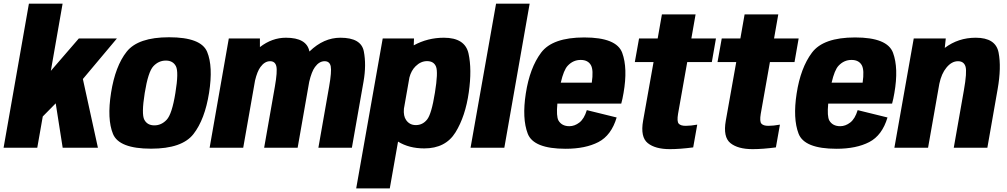

<svg xmlns="http://www.w3.org/2000/svg" viewBox="-42 -805 5485 1046"><path d="M-22.5 0 115.5 -785H299L235 -419L387.5 -595.5H595L409.5 -374.5L491.5 0H299.5L261.5 -242L191 -170.5L161 0Z M781 5Q606.5 5 573.5 -75.5Q540.5 -156 563 -299.5Q586 -445 648.2 -523.5Q710.5 -602 879 -602Q1053.5 -602 1086.5 -522.5Q1119.5 -443 1097 -299.5Q1074 -154.5 1012 -74.8Q950 5 781 5ZM799 -122Q837.5 -122 866.2 -152.8Q895 -183.5 913.5 -298.5Q932.5 -414 916.2 -444.5Q900 -475 861.5 -475Q822.5 -475 793.8 -444.5Q765 -414 746.5 -298.5Q728 -183.5 744.2 -152.8Q760.5 -122 799 -122Z M1100 0 1204.5 -595.5H1374V-548.5Q1440 -599.5 1515.5 -599.5Q1628.5 -599.5 1643.5 -525.5Q1643.5 -525 1644 -524.5Q1644.5 -525 1645 -525.5Q1721.5 -599.5 1812.5 -599.5Q1925.5 -599.5 1940 -525.5Q1954.5 -451.5 1938.5 -360.5L1875 0H1692.5L1751 -333Q1765.5 -416 1759.8 -443.8Q1754 -471.5 1726.5 -471.5Q1697 -471.5 1674 -440Q1655.5 -415 1642.5 -359L1579.5 0H1397L1455.5 -333Q1470 -416 1463.5 -443.8Q1457 -471.5 1429.5 -471.5Q1400 -471.5 1377 -440Q1359.5 -416.5 1347.5 -366.5L1283 0Z M1898.5 221.5 2043 -595.5H2213.5L2212 -558Q2288 -599.5 2376 -599.5Q2491.5 -599.5 2510.5 -513.2Q2529.5 -427 2512 -302.5Q2493.5 -171.5 2439.5 -84Q2385.5 3.5 2269.5 3.5Q2186.5 3.5 2126.5 -33.5L2081.5 221.5ZM2158.5 -212.5Q2155 -173 2170.5 -151Q2189.5 -123.5 2223.5 -123.5Q2260.5 -123.5 2284.8 -153.8Q2309 -184 2327.5 -300.5Q2345.5 -411.5 2333.5 -441.8Q2321.5 -472 2284.5 -472Q2250.5 -472 2222 -444Q2198.5 -421 2188.5 -383Z M2521.5 0 2660.5 -785H2843.5L2705.5 0Z M3039.5 5.5Q2864.5 5.5 2833 -77Q2801.5 -159.5 2822.5 -295.5Q2844 -435.5 2906 -518.2Q2968 -601 3141 -601Q3317 -601 3347.8 -517.2Q3378.5 -433.5 3355 -298.5Q3349.5 -265.5 3342.5 -240.5H2994.5Q2988 -171.5 3000.5 -148.5Q3018.5 -117.5 3060 -117.5Q3088.5 -117.5 3114.5 -137.5Q3140.5 -157.5 3155 -205L3317.5 -165Q3288.5 -67.5 3218 -31Q3147.5 5.5 3039.5 5.5ZM3013 -354.5H3182Q3192 -423.5 3177.5 -449.5Q3161.5 -478.5 3121.5 -478.5Q3080.5 -478.5 3051 -447Q3029 -424 3013 -354.5Z M3607.5 7.5Q3527.5 7.5 3486.8 -25.5Q3446 -58.5 3461.5 -147L3518.5 -467H3416.5L3439.5 -595.5H3541L3564 -726.5H3747.5L3724.5 -595.5H3858.5L3836 -467H3702L3652 -185Q3645 -143.5 3655.5 -131.5Q3666 -119.5 3693.5 -119.5Q3721 -119.5 3756.5 -126L3734.5 -2Q3662.5 7.5 3607.5 7.5Z M4058 7.5Q3978 7.5 3937.2 -25.5Q3896.5 -58.5 3912 -147L3969 -467H3867L3890 -595.5H3991.5L4014.5 -726.5H4198L4175 -595.5H4309L4286.5 -467H4152.5L4102.5 -185Q4095.5 -143.5 4106 -131.5Q4116.5 -119.5 4144 -119.5Q4171.5 -119.5 4207 -126L4185 -2Q4113 7.5 4058 7.5Z M4515 5.5Q4340 5.5 4308.5 -77Q4277 -159.5 4298 -295.5Q4319.5 -435.5 4381.5 -518.2Q4443.5 -601 4616.5 -601Q4792.5 -601 4823.2 -517.2Q4854 -433.5 4830.5 -298.5Q4825 -265.5 4818 -240.5H4470Q4463.5 -171.5 4476 -148.5Q4494 -117.5 4535.5 -117.5Q4564 -117.5 4590 -137.5Q4616 -157.5 4630.5 -205L4793 -165Q4764 -67.5 4693.5 -31Q4623 5.5 4515 5.5ZM4488.5 -354.5H4657.5Q4667.5 -423.5 4653 -449.5Q4637 -478.5 4597 -478.5Q4556 -478.5 4526.5 -447Q4504.5 -424 4488.5 -354.5Z M4830.5 0 4936 -595.5H5110.5L5105 -544Q5178.5 -599.5 5273.5 -599.5Q5382.5 -599.5 5398.2 -518.8Q5414 -438 5393 -319L5337 0H5154L5209 -312Q5227 -413.5 5218 -442.5Q5209 -471.5 5177 -471.5Q5142.5 -471.5 5114 -436.5Q5087 -404 5075.5 -349L5014 0Z"/></svg>

Font: Anybody ExtraBold
Style: Italic
Weight: 800
Italic angle: -10°
Designer: Tyler Finck
Foundry: Etcetera Type Company
Version: Version 1.010; ttfautohint (v1.8.3) -l 8 -r 50 -G 200 -x 14 